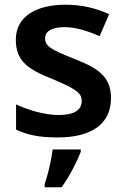

<svg xmlns="http://www.w3.org/2000/svg" viewBox="-20 -572 530 813"><path d="M450 -157C450 -250 391 -285 294 -323C196 -362 171 -376 171 -410C171 -440 200 -457 254 -457C304 -457 352 -440 402 -419L442 -512C382 -539 324 -552 258 -552C131 -552 47 -501 47 -404C47 -313 99 -278 203 -237C308 -193 326 -176 326 -144C326 -108 297 -85 228 -85C171 -85 101 -105 48 -130V-23C98 0 148 10 224 10C369 10 450 -48 450 -157ZM322 71V61H203C198 104 182 172 169 208V221H241C276 172 306 112 322 71Z"/></svg>

Font: Noto Sans Arabic SemBd
Style: Regular
Weight: 600
Designer: Monotype Design Team, Nadine Chahine, Nizar Qandah and Khaled Hosny
Foundry: Monotype Imaging Inc.
Version: Version 2.012